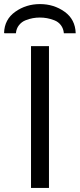

<svg xmlns="http://www.w3.org/2000/svg" viewBox="-57 -921 391 941"><path d="M-35 -758 -37 -760Q-35 -826 18 -863.5Q71 -901 139 -901Q207 -901 259.5 -863.5Q312 -826 314 -758H256Q254 -781 241.5 -797.5Q229 -814 209.5 -821.5Q190 -829 173 -832Q156 -835 138 -835Q121 -835 104 -832Q87 -829 68 -821.5Q49 -814 36 -797.5Q23 -781 21 -758ZM95 0V-695H183V0Z"/></svg>

Font: Coval
Style: Light
Weight: 300
Foundry: Context Ltd
Version: Version 001.000